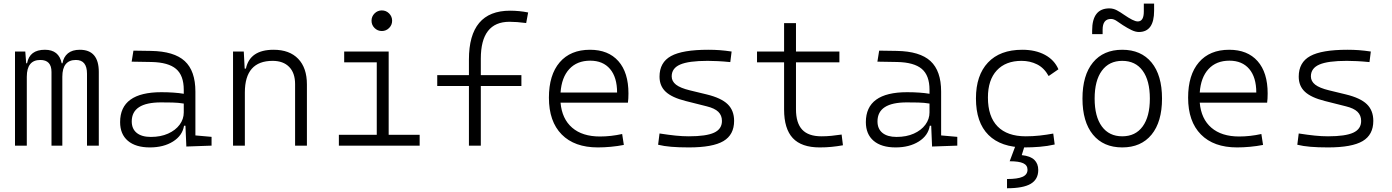

<svg xmlns="http://www.w3.org/2000/svg" viewBox="-20 -801 7657 1056"><path d="M458.5 0V-395.5Q458.5 -471.2 397.5 -471.2Q322.8 -471.2 322.8 -378.9V0H263.2V-405.3Q263.2 -471.2 201.7 -471.2Q127.4 -471.2 127.4 -378.9V0H62.5V-517.6H119.1L124 -453.1H128.9Q142.6 -527.3 227.1 -527.3Q304.2 -527.3 319.3 -453.1H323.7Q329.6 -487.8 353.5 -507.6Q377.4 -527.3 418.9 -527.3Q523.4 -527.3 523.4 -405.3V0Z M1004.9 4.9 1000 -109.4H992.2Q983.4 -55.2 931.6 -22.7Q879.9 9.8 804.2 9.8Q726.1 9.8 683.3 -26.6Q640.6 -63 640.6 -129.4Q640.6 -293.9 867.7 -293.9Q902.3 -293.9 933.8 -291.7Q965.3 -289.6 990.7 -285.2V-307.1Q990.7 -386.2 948.2 -422.1Q905.8 -458 814 -460L704.1 -461.9L713.9 -522.5L810.5 -521Q937.5 -519 996.1 -465.1Q1054.7 -411.1 1054.7 -297.4V-56.2L1143.6 -48.3V0ZM990.7 -231.4Q961.9 -236.3 929 -237.1Q896 -237.8 865.7 -237.8Q704.6 -237.8 704.6 -133.3Q704.6 -92.3 731.9 -70.1Q759.3 -47.9 809.6 -47.9Q863.8 -47.9 904.5 -66.2Q945.3 -84.5 968 -115.2Q990.7 -146 990.7 -182.6Z M1603 0V-338.4Q1603 -399.9 1570.3 -433.1Q1537.6 -466.3 1479.5 -466.3Q1326.7 -466.3 1326.7 -292.5V0H1261.7V-517.6H1320.8L1325.7 -423.8H1332.5Q1354.5 -527.3 1484.9 -527.3Q1572.3 -527.3 1620.1 -477.5Q1668 -427.7 1668 -336.9V0Z M1843.8 0V-59.6H2052.2V-458H1873V-517.6H2117.7V-59.6H2288.1V0ZM2080.1 -630.4Q2056.6 -630.4 2040 -647Q2023.4 -663.6 2023.4 -687Q2023.4 -710.4 2040 -727.1Q2056.6 -743.7 2080.1 -743.7Q2103.5 -743.7 2120.1 -727.1Q2136.7 -710.4 2136.7 -687Q2136.7 -663.6 2120.1 -647Q2103.5 -630.4 2080.1 -630.4Z M2559.1 0V-328.1H2384.8V-387.7H2559.1V-473.6Q2559.1 -742.2 2785.2 -742.2Q2836.4 -742.2 2884.8 -732.4L2874 -674.3Q2821.3 -681.2 2782.2 -681.2Q2624.5 -681.2 2624.5 -478.5V-387.7H2847.7V-328.1H2624.5V0Z M3268.1 9.8Q3139.6 9.8 3069.3 -61.5Q2999 -132.8 2999 -263.7Q2999 -389.2 3058.3 -458.3Q3117.7 -527.3 3225.1 -527.3Q3325.7 -527.3 3381.1 -464.8Q3436.5 -402.3 3436.5 -287.1Q3436.5 -256.8 3433.6 -236.3H3063Q3070.8 -147 3127 -98.6Q3183.1 -50.3 3279.8 -50.3Q3340.3 -50.3 3401.9 -64L3411.1 -3.9Q3377 2.9 3339.8 6.3Q3302.7 9.8 3268.1 9.8ZM3063 -292H3374Q3374 -376 3335.2 -421.6Q3296.4 -467.3 3226.1 -467.3Q3153.8 -467.3 3111.3 -421.4Q3068.8 -375.5 3063 -292Z M3768.6 9.8Q3711.9 9.8 3671.6 6.3Q3631.3 2.9 3599.6 -4.9L3607.4 -66.9Q3657.7 -59.1 3695.8 -55.2Q3733.9 -51.3 3768.6 -51.3Q3864.3 -51.3 3907.5 -71.3Q3950.7 -91.3 3950.7 -135.7Q3950.7 -166.5 3930.7 -186Q3910.6 -205.6 3866.7 -216.3L3750.5 -245.6Q3675.3 -264.6 3641.4 -296.4Q3607.4 -328.1 3607.4 -379.4Q3607.4 -458 3670.7 -492.7Q3733.9 -527.3 3875 -527.3Q3909.2 -527.3 3938.7 -525.1Q3968.3 -522.9 4003.9 -517.6L3996.6 -459.5Q3957 -463.4 3927.5 -464.8Q3897.9 -466.3 3872.1 -466.3Q3767.6 -466.3 3720.9 -446Q3674.3 -425.8 3674.3 -380.9Q3674.3 -354 3698 -335.4Q3721.7 -316.9 3773.9 -304.2L3866.7 -281.7Q3946.8 -262.2 3982.2 -227.8Q4017.6 -193.4 4017.6 -136.2Q4017.6 -59.6 3958.7 -24.9Q3899.9 9.8 3768.6 9.8Z M4488.3 9.8Q4388.2 9.8 4340.3 -41.5Q4292.5 -92.8 4292.5 -198.7V-458H4143.6V-517.6H4292.5V-673.8H4357.9V-517.6H4596.7V-458H4357.9V-200.2Q4357.9 -124.5 4392.1 -87.9Q4426.3 -51.3 4498 -51.3Q4526.4 -51.3 4553 -54Q4579.6 -56.6 4608.9 -61L4616.2 -2Q4583.5 3.9 4553.2 6.8Q4522.9 9.8 4488.3 9.8Z M5106.4 4.9 5101.6 -109.4H5093.8Q5085 -55.2 5033.2 -22.7Q4981.4 9.8 4905.8 9.8Q4827.6 9.8 4784.9 -26.6Q4742.2 -63 4742.2 -129.4Q4742.2 -293.9 4969.2 -293.9Q5003.9 -293.9 5035.4 -291.7Q5066.9 -289.6 5092.3 -285.2V-307.1Q5092.3 -386.2 5049.8 -422.1Q5007.3 -458 4915.5 -460L4805.7 -461.9L4815.4 -522.5L4912.1 -521Q5039.1 -519 5097.7 -465.1Q5156.2 -411.1 5156.2 -297.4V-56.2L5245.1 -48.3V0ZM5092.3 -231.4Q5063.5 -236.3 5030.5 -237.1Q4997.6 -237.8 4967.3 -237.8Q4806.2 -237.8 4806.2 -133.3Q4806.2 -92.3 4833.5 -70.1Q4860.8 -47.9 4911.1 -47.9Q4965.3 -47.9 5006.1 -66.2Q5046.9 -84.5 5069.6 -115.2Q5092.3 -146 5092.3 -182.6Z M5616.2 9.8Q5485.4 9.8 5416.5 -58.8Q5347.7 -127.4 5347.7 -259.8Q5347.7 -386.7 5413.8 -457Q5480 -527.3 5602.5 -527.3Q5675.3 -527.3 5727.3 -499.3Q5779.3 -471.2 5801.3 -419.9L5747.6 -382.8Q5722.7 -427.7 5683.8 -447Q5645 -466.3 5598.6 -466.3Q5511.2 -466.3 5462.4 -413.8Q5413.6 -361.3 5413.6 -264.6Q5413.6 -159.7 5466.8 -105.5Q5520 -51.3 5621.6 -51.3Q5660.2 -51.3 5698.2 -55.4Q5736.3 -59.6 5772.9 -66.4L5780.8 -6.3Q5740.7 2.9 5698.7 6.3Q5656.7 9.8 5616.2 9.8ZM5518.6 234.4V183.6Q5577.1 183.6 5604.2 171.4Q5631.3 159.2 5631.3 132.3Q5631.3 107.9 5607.9 96.9Q5584.5 85.9 5533.2 85.9L5571.8 -17.1L5616.7 -2.9L5599.6 52.2Q5647 57.1 5668.7 78.1Q5690.4 99.1 5690.4 133.8Q5690.4 185.5 5648.9 210Q5607.4 234.4 5518.6 234.4Z M6152.3 9.8Q6048.8 9.8 5991.2 -60.5Q5933.6 -130.9 5933.6 -258.8Q5933.6 -387.2 5991.2 -457.3Q6048.8 -527.3 6152.3 -527.3Q6255.9 -527.3 6313.5 -457.3Q6371.1 -387.2 6371.1 -258.8Q6371.1 -130.9 6313.5 -60.5Q6255.9 9.8 6152.3 9.8ZM6152.3 -51.3Q6225.1 -51.3 6264.6 -105.5Q6304.2 -159.7 6304.2 -258.8Q6304.2 -357.9 6264.6 -412.1Q6225.1 -466.3 6152.3 -466.3Q6080.1 -466.3 6040.3 -412.1Q6000.5 -357.9 6000.5 -258.8Q6000.5 -159.7 6040.3 -105.5Q6080.1 -51.3 6152.3 -51.3ZM5986.8 -613.3V-632.8Q5986.8 -754.9 6081.5 -754.9Q6103 -754.9 6122.3 -744.6Q6141.6 -734.4 6161.6 -720.2Q6188 -702.1 6206.8 -692.6Q6225.6 -683.1 6237.8 -683.1Q6271 -683.1 6271 -737.3V-781.2H6327.6V-742.2Q6327.6 -625 6243.7 -625Q6225.6 -625 6203.6 -635.5Q6181.6 -646 6155.8 -662.6Q6139.2 -673.3 6122.6 -685.1Q6106 -696.8 6090.3 -696.8Q6044.4 -696.8 6044.4 -637.7V-613.3Z M6783.7 9.8Q6655.3 9.8 6585 -61.5Q6514.6 -132.8 6514.6 -263.7Q6514.6 -389.2 6574 -458.3Q6633.3 -527.3 6740.7 -527.3Q6841.3 -527.3 6896.7 -464.8Q6952.1 -402.3 6952.1 -287.1Q6952.1 -256.8 6949.2 -236.3H6578.6Q6586.4 -147 6642.6 -98.6Q6698.7 -50.3 6795.4 -50.3Q6856 -50.3 6917.5 -64L6926.8 -3.9Q6892.6 2.9 6855.5 6.3Q6818.4 9.8 6783.7 9.8ZM6578.6 -292H6889.6Q6889.6 -376 6850.8 -421.6Q6812 -467.3 6741.7 -467.3Q6669.4 -467.3 6627 -421.4Q6584.5 -375.5 6578.6 -292Z M7284.2 9.8Q7227.5 9.8 7187.3 6.3Q7147 2.9 7115.2 -4.9L7123 -66.9Q7173.3 -59.1 7211.4 -55.2Q7249.5 -51.3 7284.2 -51.3Q7379.9 -51.3 7423.1 -71.3Q7466.3 -91.3 7466.3 -135.7Q7466.3 -166.5 7446.3 -186Q7426.3 -205.6 7382.3 -216.3L7266.1 -245.6Q7190.9 -264.6 7157 -296.4Q7123 -328.1 7123 -379.4Q7123 -458 7186.3 -492.7Q7249.5 -527.3 7390.6 -527.3Q7424.8 -527.3 7454.3 -525.1Q7483.9 -522.9 7519.5 -517.6L7512.2 -459.5Q7472.7 -463.4 7443.1 -464.8Q7413.6 -466.3 7387.7 -466.3Q7283.2 -466.3 7236.6 -446Q7189.9 -425.8 7189.9 -380.9Q7189.9 -354 7213.6 -335.4Q7237.3 -316.9 7289.6 -304.2L7382.3 -281.7Q7462.4 -262.2 7497.8 -227.8Q7533.2 -193.4 7533.2 -136.2Q7533.2 -59.6 7474.4 -24.9Q7415.5 9.8 7284.2 9.8Z"/></svg>

Font: CaskaydiaCove NFP Light
Style: Regular
Weight: 300
Designer: Aaron Bell
Foundry: Saja Typeworks
Version: Version 2111.001; VTT 6.35;Nerd Fonts 3.1.1